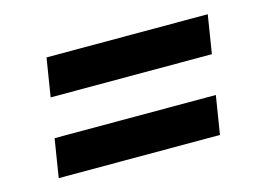

<svg xmlns="http://www.w3.org/2000/svg" viewBox="-56 -597 711 513"><g transform="rotate(-15 300.0 -340.0)"><path d="M86 -394 103 -500H549L532 -394ZM51 -180 68 -286H514L497 -180Z"/></g></svg>

Font: Iosevka Heavy Extended
Style: Italic
Weight: 900
Width: 7
Italic angle: -9°
Monospace: yes
Designer: Belleve Invis
Foundry: Belleve Invis
Version: Version 32.5.0; ttfautohint (v1.8.4)